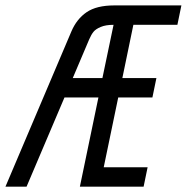

<svg xmlns="http://www.w3.org/2000/svg" viewBox="-40 -704 704 724"><path d="M346.2 -409.7 388.2 -610.4Q358.9 -610.4 340.1 -602.5Q321.3 -594.7 312.7 -584.2Q304.2 -573.7 296.4 -555.7L234.4 -409.7ZM-19.5 0 229 -585Q249 -632.3 286.6 -658Q324.2 -683.6 391.1 -683.6H644L628.9 -610.4H462.9L421.4 -409.7H549.8L534.7 -336.4H405.8L351.1 -73.2H516.6L501.5 0H261.2L331.1 -336.4H203.1L60.1 0Z"/></svg>

Font: Anka/Coder
Style: Italic
Weight: 400
Italic angle: -12°
Monospace: yes
Version: Version 001.100